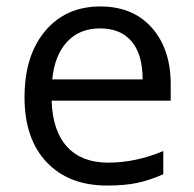

<svg xmlns="http://www.w3.org/2000/svg" viewBox="-20 -565 601 595"><path d="M312 10Q193 10 124.5 -62.5Q56 -135 56 -263Q56 -393 120 -469Q184 -545 291 -545Q392 -545 450.5 -479Q509 -413 509 -304V-253H140Q143 -159 188 -110Q233 -61 315 -61Q401 -61 486 -97V-25Q443 -6 404.5 2Q366 10 312 10ZM290 -477Q226 -477 187.5 -435Q149 -393 142 -319H422Q422 -396 388 -436.5Q354 -477 290 -477Z"/></svg>

Font: Stephens Clock
Style: Regular
Weight: 400
Designer: Peter Wiegel (catfonts.de) with slight modifications by DT1.org
Version: Version 0.9.1